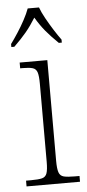

<svg xmlns="http://www.w3.org/2000/svg" viewBox="-55 -798 375 830"><g transform="rotate(-5 133.0 -383.0)"><path d="M26 0V-25H48Q80 -25 95.5 -29Q111 -33 116.5 -48.5Q122 -64 122 -98V-437Q122 -471 117 -486.5Q112 -502 97.5 -506.5Q83 -511 55 -511H43V-536H163V-99Q163 -65 168.5 -49Q174 -33 190 -29Q206 -25 238 -25H258V0ZM13 -619Q27 -638 44 -664Q61 -690 75.5 -717Q90 -744 98 -766H147Q155 -744 170 -717Q185 -690 201.5 -664Q218 -638 232 -619V-606H219Q187 -637 165 -663.5Q143 -690 123 -724Q102 -690 80 -663.5Q58 -637 26 -606H13Z"/></g></svg>

Font: Noto Serif Lao SemiCondensed ExtraLight
Style: Regular
Weight: 200
Width: 4
Designer: Monotype Design Team
Foundry: Monotype Imaging Inc.
Version: Version 2.003; ttfautohint (v1.8.4.7-5d5b)